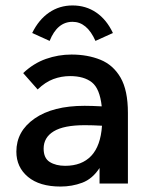

<svg xmlns="http://www.w3.org/2000/svg" viewBox="-20 -673 540 704"><path d="M202 11Q125 11 82.5 -24.5Q40 -60 40 -117Q40 -192 107 -238.5Q174 -285 290 -285Q303 -285 319 -284.5Q335 -284 353 -283Q346 -348 317 -371Q288 -394 237 -394Q205 -394 175.5 -383Q146 -372 118 -345L65 -405Q103 -441 148.5 -457Q194 -473 242 -473Q301 -473 348 -454Q395 -435 422 -388.5Q449 -342 449 -259V0H345V-57Q319 -17 281.5 -3Q244 11 202 11ZM140 -128Q140 -93 162.5 -79Q185 -65 219 -65Q280 -65 314.5 -101.5Q349 -138 354 -212Q338 -213 321 -213.5Q304 -214 291 -214Q214 -214 177 -191.5Q140 -169 140 -128ZM162 -523 98 -552Q122 -601 160 -627Q198 -653 246 -653Q295 -653 333 -627Q371 -601 394 -552L330 -523Q299 -593 246 -593Q190 -593 162 -523Z"/></svg>

Font: Inconsolata SemiBold
Style: Regular
Weight: 600
Monospace: yes
Designer: Raph Levien, Cyreal, Brenton Simpson
Foundry: Raph Levien, Cyreal, Google
Version: Version 3.100; ttfautohint (v1.8.4.7-5d5b)